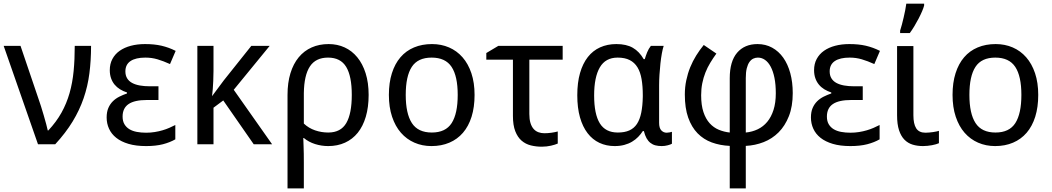

<svg xmlns="http://www.w3.org/2000/svg" viewBox="-20 -786 5731 1046"><path d="M0 -536.1H91.8L189.9 -247.1Q195.8 -231 203.4 -206.8Q210.9 -182.6 218.3 -157.5Q225.6 -132.3 231.7 -109.9Q237.8 -87.4 240.2 -75.2H243.2Q287.1 -122.1 314.9 -172.1Q342.8 -222.2 358.9 -278.6Q375 -335 381.1 -398.7Q387.2 -462.4 387.2 -536.1H476.1Q476.1 -456.5 467 -386.2Q458 -315.9 435.5 -250.7Q413.1 -185.5 375.5 -123.8Q337.9 -62 280.8 0H187Z M843.3 -315.9V-241.2H780.3Q712.9 -241.2 680.4 -219Q647.9 -196.8 647.9 -150.9Q647.9 -126 658 -109.1Q668 -92.3 685.1 -82Q702.1 -71.8 725.6 -67.4Q749 -63 775.9 -63Q800.8 -63 823.2 -66.7Q845.7 -70.3 865.5 -76.2Q885.3 -82 902.6 -89.6Q919.9 -97.2 935.1 -105V-26.9Q906.2 -10.3 867.7 -0.2Q829.1 9.8 775.9 9.8Q720.7 9.8 680.2 -2.2Q639.6 -14.2 613.3 -35.2Q586.9 -56.2 574 -84.7Q561 -113.3 561 -146Q561 -176.3 570.3 -197.8Q579.6 -219.2 595 -234.4Q610.4 -249.5 630.4 -259.5Q650.4 -269.5 671.9 -276.9V-282.2Q650.9 -289.1 633.8 -299.6Q616.7 -310.1 604.2 -325.2Q591.8 -340.3 585 -359.9Q578.1 -379.4 578.1 -403.8Q578.1 -438 592.3 -464.6Q606.4 -491.2 632.1 -509.3Q657.7 -527.3 692.9 -536.6Q728 -545.9 770 -545.9Q795.9 -545.9 817.9 -543.7Q839.8 -541.5 859.9 -536.9Q879.9 -532.2 898.7 -525.4Q917.5 -518.6 937 -508.8L906.2 -437Q869.6 -453.6 838.1 -462.9Q806.6 -472.2 772 -472.2Q719.2 -472.2 691.2 -453.4Q663.1 -434.6 663.1 -397Q663.1 -375 672.6 -359.4Q682.1 -343.8 699.7 -334.2Q717.3 -324.7 741.7 -320.3Q766.1 -315.9 795.9 -315.9Z M1362.3 0 1196.3 -238.8 1143.1 -199.2V0H1055.2V-536.1H1143.1V-398.9Q1143.1 -369.6 1141.8 -344.7Q1140.6 -319.8 1139.2 -301.3Q1137.2 -279.8 1135.3 -262.2L1199.2 -348.1L1349.1 -536.1H1449.2L1253.4 -296.9L1462.4 0Z M1988.3 -269Q1988.3 -202.1 1972.9 -150.1Q1957.5 -98.1 1929 -62.7Q1900.4 -27.3 1859.6 -8.8Q1818.8 9.8 1768.1 9.8Q1731.4 9.8 1696.5 -1.2Q1661.6 -12.2 1635.3 -34.2H1632.3Q1632.8 -13.2 1633.8 9.3Q1634.8 28.3 1635 52Q1635.3 75.7 1635.3 98.1V240.2H1546.4V-269Q1546.4 -335.4 1562.3 -387Q1578.1 -438.5 1607.4 -473.9Q1636.7 -509.3 1678 -527.6Q1719.2 -545.9 1770.5 -545.9Q1817.9 -545.9 1857.7 -527.6Q1897.5 -509.3 1926.5 -473.9Q1955.6 -438.5 1971.9 -387Q1988.3 -335.4 1988.3 -269ZM1767.1 -472.2Q1700.2 -472.2 1668.5 -424.3Q1636.7 -376.5 1635.3 -278.8V-112.8Q1661.6 -87.9 1696.5 -75.9Q1731.4 -64 1768.1 -64Q1836.4 -64 1866.5 -115.5Q1896.5 -167 1896.5 -269Q1896.5 -371.1 1866 -421.6Q1835.4 -472.2 1767.1 -472.2Z M2565.4 -269Q2565.4 -202.1 2549.1 -150.1Q2532.7 -98.1 2502.2 -62.7Q2471.7 -27.3 2428.2 -8.8Q2384.8 9.8 2330.6 9.8Q2280.3 9.8 2237.8 -8.8Q2195.3 -27.3 2164.3 -62.7Q2133.3 -98.1 2116 -150.1Q2098.6 -202.1 2098.6 -269Q2098.6 -335.4 2115 -387Q2131.3 -438.5 2161.6 -473.9Q2191.9 -509.3 2235.6 -527.6Q2279.3 -545.9 2333.5 -545.9Q2383.8 -545.9 2426.3 -527.6Q2468.8 -509.3 2499.8 -473.9Q2530.8 -438.5 2548.1 -387Q2565.4 -335.4 2565.4 -269ZM2190.4 -269Q2190.4 -167 2223.9 -115.5Q2257.3 -64 2332.5 -64Q2407.7 -64 2440.7 -115.5Q2473.6 -167 2473.6 -269Q2473.6 -371.1 2440.2 -421.6Q2406.7 -472.2 2331.5 -472.2Q2256.3 -472.2 2223.4 -421.6Q2190.4 -371.1 2190.4 -269Z M3045.4 -536.1V-460.9H2863.8V-165Q2863.8 -136.2 2869.9 -116.2Q2876 -96.2 2887 -83.7Q2897.9 -71.3 2913.1 -65.7Q2928.2 -60.1 2945.8 -60.1Q2954.6 -60.1 2964.8 -60.8Q2975.1 -61.5 2984.9 -63Q2994.6 -64.5 3003.4 -66.2Q3012.2 -67.9 3018.6 -69.8V-3.9Q3012.2 -1 3002.7 2Q2993.2 4.9 2981.9 7.6Q2970.7 10.3 2957.8 11.7Q2944.8 13.2 2931.6 13.2Q2900.4 13.2 2871.8 6.1Q2843.3 -1 2821.5 -19.8Q2799.8 -38.6 2787.1 -71.3Q2774.4 -104 2774.4 -154.8V-460.9H2629.4V-497.1L2694.8 -536.1Z M3345.7 -64Q3382.8 -64 3408.4 -75.4Q3434.1 -86.9 3450 -110.8Q3465.8 -134.8 3473.4 -171.9Q3481 -209 3481.9 -259.8V-267.1Q3481.9 -316.4 3475.3 -354.7Q3468.8 -393.1 3452.9 -419.2Q3437 -445.3 3410.6 -458.7Q3384.3 -472.2 3344.7 -472.2Q3278.8 -472.2 3247.8 -418.9Q3216.8 -365.7 3216.8 -266.1Q3216.8 -164.1 3247.8 -114Q3278.8 -64 3345.7 -64ZM3328.6 9.8Q3283.2 9.8 3245.6 -7.8Q3208 -25.4 3181.2 -60.3Q3154.3 -95.2 3139.6 -147Q3125 -198.7 3125 -267.1Q3125 -335.9 3139.9 -387.9Q3154.8 -439.9 3182.4 -475.1Q3210 -510.3 3249.5 -528.1Q3289.1 -545.9 3337.9 -545.9Q3392.6 -545.9 3427.7 -525.6Q3462.9 -505.4 3486.8 -463.9H3492.7Q3497.6 -481 3505.6 -501Q3513.7 -521 3525.9 -536.1H3595.7Q3590.3 -520 3585.7 -494.6Q3581.1 -469.2 3577.9 -439.7Q3574.7 -410.2 3572.8 -379.4Q3570.8 -348.6 3570.8 -321.8V-117.2Q3570.8 -87.9 3583 -75.4Q3595.2 -63 3611.8 -63Q3618.7 -63 3627.7 -64.7Q3636.7 -66.4 3640.6 -67.9V-2.9Q3633.3 1.5 3617.4 5.6Q3601.6 9.8 3585 9.8Q3566.4 9.8 3551 5.9Q3535.6 2 3523.4 -7.6Q3511.2 -17.1 3502.4 -32.7Q3493.7 -48.3 3487.8 -71.8H3481.9Q3471.2 -55.2 3456.8 -40.3Q3442.4 -25.4 3423.6 -14.2Q3404.8 -2.9 3381.3 3.4Q3357.9 9.8 3328.6 9.8Z M3955.6 240.2V8.8Q3902.3 6.3 3857.7 -10Q3813 -26.4 3780.3 -59.8Q3747.6 -93.3 3729.2 -145.3Q3710.9 -197.3 3710.9 -271Q3710.9 -311.5 3718.8 -348.6Q3726.6 -385.7 3740.2 -419.4Q3753.9 -453.1 3772.9 -483.6Q3792 -514.2 3814 -541L3882.8 -494.1Q3864.7 -469.2 3849.4 -443.8Q3834 -418.5 3823 -390.6Q3812 -362.8 3805.9 -332.3Q3799.8 -301.8 3799.8 -267.1Q3799.8 -212.9 3812.3 -175.5Q3824.7 -138.2 3846.2 -114.5Q3867.7 -90.8 3896 -79.1Q3924.3 -67.4 3955.6 -64V-359.9Q3955.6 -451.7 3995.8 -498.8Q4036.1 -545.9 4106.9 -545.9Q4150.9 -545.9 4186.5 -526.4Q4222.2 -506.8 4247.1 -471.7Q4272 -436.5 4285.4 -387.5Q4298.8 -338.4 4298.8 -278.8Q4298.8 -206.1 4277.8 -153.1Q4256.8 -100.1 4221.7 -64.9Q4186.5 -29.8 4140.1 -11.7Q4093.8 6.3 4043 8.8V240.2ZM4206.5 -277.8Q4206.5 -325.7 4199.2 -361.8Q4191.9 -397.9 4178.7 -422.6Q4165.5 -447.3 4147.7 -459.7Q4129.9 -472.2 4108.9 -472.2Q4095.7 -472.2 4083.7 -466.6Q4071.8 -460.9 4062.7 -448Q4053.7 -435.1 4048.3 -413.8Q4043 -392.6 4043 -360.8V-64Q4078.1 -67.4 4108.2 -81.8Q4138.2 -96.2 4159.9 -122.3Q4181.6 -148.4 4194.1 -187.3Q4206.5 -226.1 4206.5 -277.8Z M4680.2 -315.9V-241.2H4617.2Q4549.8 -241.2 4517.3 -219Q4484.9 -196.8 4484.9 -150.9Q4484.9 -126 4494.9 -109.1Q4504.9 -92.3 4522 -82Q4539.1 -71.8 4562.5 -67.4Q4585.9 -63 4612.8 -63Q4637.7 -63 4660.2 -66.7Q4682.6 -70.3 4702.4 -76.2Q4722.2 -82 4739.5 -89.6Q4756.8 -97.2 4772 -105V-26.9Q4743.2 -10.3 4704.6 -0.2Q4666 9.8 4612.8 9.8Q4557.6 9.8 4517.1 -2.2Q4476.6 -14.2 4450.2 -35.2Q4423.8 -56.2 4410.9 -84.7Q4397.9 -113.3 4397.9 -146Q4397.9 -176.3 4407.2 -197.8Q4416.5 -219.2 4431.9 -234.4Q4447.3 -249.5 4467.3 -259.5Q4487.3 -269.5 4508.8 -276.9V-282.2Q4487.8 -289.1 4470.7 -299.6Q4453.6 -310.1 4441.2 -325.2Q4428.7 -340.3 4421.9 -359.9Q4415 -379.4 4415 -403.8Q4415 -438 4429.2 -464.6Q4443.4 -491.2 4469 -509.3Q4494.6 -527.3 4529.8 -536.6Q4564.9 -545.9 4606.9 -545.9Q4632.8 -545.9 4654.8 -543.7Q4676.8 -541.5 4696.8 -536.9Q4716.8 -532.2 4735.6 -525.4Q4754.4 -518.6 4773.9 -508.8L4743.2 -437Q4706.5 -453.6 4675 -462.9Q4643.6 -472.2 4608.9 -472.2Q4556.2 -472.2 4528.1 -453.4Q4500 -434.6 4500 -397Q4500 -375 4509.5 -359.4Q4519 -343.8 4536.6 -334.2Q4554.2 -324.7 4578.6 -320.3Q4603 -315.9 4632.8 -315.9Z M4956.1 -535.2V-158.2Q4956.1 -110.8 4971.4 -86.9Q4986.8 -63 5022 -63Q5030.8 -63 5041.7 -64Q5052.7 -64.9 5063 -66.4Q5073.2 -67.9 5082 -69.8Q5090.8 -71.8 5095.2 -73.2V-5.9Q5088.9 -2.9 5078.9 0Q5068.8 2.9 5057.1 5.1Q5045.4 7.3 5032.7 8.5Q5020 9.8 5008.3 9.8Q4978 9.8 4952.1 2Q4926.3 -5.9 4907.5 -24.9Q4888.7 -43.9 4877.9 -76.4Q4867.2 -108.9 4867.2 -158.2V-535.2ZM4883.8 -619.1Q4888.7 -633.8 4893.6 -652.6Q4898.4 -671.4 4903.1 -691.2Q4907.7 -710.9 4911.6 -730.5Q4915.5 -750 4917.5 -766.1H5014.6V-755.9Q5011.7 -744.1 5003.7 -725.1Q4995.6 -706.1 4984.6 -684.8Q4973.6 -663.6 4960.9 -642.6Q4948.2 -621.6 4936.5 -606H4883.8Z M5636.2 -269Q5636.2 -202.1 5619.9 -150.1Q5603.5 -98.1 5573 -62.7Q5542.5 -27.3 5499 -8.8Q5455.6 9.8 5401.4 9.8Q5351.1 9.8 5308.6 -8.8Q5266.1 -27.3 5235.1 -62.7Q5204.1 -98.1 5186.8 -150.1Q5169.4 -202.1 5169.4 -269Q5169.4 -335.4 5185.8 -387Q5202.1 -438.5 5232.4 -473.9Q5262.7 -509.3 5306.4 -527.6Q5350.1 -545.9 5404.3 -545.9Q5454.6 -545.9 5497.1 -527.6Q5539.6 -509.3 5570.6 -473.9Q5601.6 -438.5 5618.9 -387Q5636.2 -335.4 5636.2 -269ZM5261.2 -269Q5261.2 -167 5294.7 -115.5Q5328.1 -64 5403.3 -64Q5478.5 -64 5511.5 -115.5Q5544.4 -167 5544.4 -269Q5544.4 -371.1 5511 -421.6Q5477.5 -472.2 5402.3 -472.2Q5327.1 -472.2 5294.2 -421.6Q5261.2 -371.1 5261.2 -269Z"/></svg>

Font: WenQuanYi Micro Hei
Style: Regular
Weight: 400
Foundry: Ascender Corporation
Version: Version 0.2.0-beta